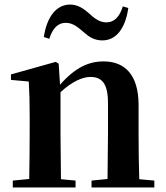

<svg xmlns="http://www.w3.org/2000/svg" viewBox="-20 -821 725 841"><path d="M172 -659 196 -651C210 -696 233 -721 268 -721C301 -721 323 -700 348 -679C368 -661 392 -644 428 -644C489 -644 529 -696 542 -786L518 -793C504 -748 481 -723 446 -723C414 -723 391 -743 367 -765C346 -783 321 -801 287 -801C226 -801 185 -746 172 -659ZM450 0H656V-30L590 -36C588 -93 587 -177 587 -235V-361C587 -493 527 -552 434 -552C369 -552 310 -526 243 -450L237 -542L224 -550L28 -495V-471L106 -464C109 -415 110 -376 110 -310V-235C110 -180 109 -94 108 -37L36 -30V0H311V-30L247 -36L245 -235V-417C295 -464 342 -484 376 -484C427 -484 453 -454 453 -370V-235L451 -37L381 -30V0Z"/></svg>

Font: Noto Serif CJK TC
Style: Bold
Weight: 700
Designer: Ryoko NISHIZUKA 西塚涼子 (kana & ideographs); Frank Grießhammer (Latin, Greek & Cyrillic); Wenlong ZHANG 张文龙 (bopomofo); San
Foundry: Adobe
Version: Version 2.001;hotconv 1.1.0;makeotfexe 2.6.0